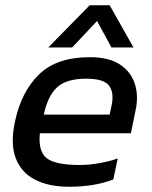

<svg xmlns="http://www.w3.org/2000/svg" viewBox="-20 -702 578 732"><path d="M164 -521 322 -682H398L489 -521H405L350 -622L255 -521ZM244 10Q166 10 113.5 -17Q61 -44 40 -99Q19 -154 37 -238Q61 -352 128.5 -418Q196 -484 323 -484Q394 -484 436 -457Q478 -430 493.5 -384Q509 -338 497 -282L479 -194H132Q125 -125 158 -99Q191 -73 284 -73Q320 -73 359 -80Q398 -87 429 -98L412 -18Q377 -4 334 3Q291 10 244 10ZM147 -265H398L405 -298Q416 -347 396.5 -374.5Q377 -402 309 -402Q233 -402 197.5 -369Q162 -336 147 -265Z"/></svg>

Font: Kanit
Style: Italic
Weight: 400
Italic angle: -12°
Designer: Katatrad Team
Foundry: CadsonDemak
Version: Version 2.000; ttfautohint (v1.8.3)